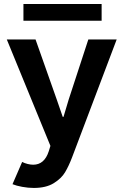

<svg xmlns="http://www.w3.org/2000/svg" viewBox="-20 -719 607 952"><path d="M42 194.3 89.8 84Q102.1 90.3 116.9 94Q131.8 97.7 144.5 97.7Q200.2 97.7 221.7 31.2L230 4.4L13.7 -523.4H156.2L261.7 -224.6L291 -139.6H294.9L320.3 -224.6L418 -523.4H558.6L336.9 62.5Q320.8 104.5 302.7 135Q284.7 165.5 246.6 189.2Q208.5 212.9 147.5 212.9Q119.6 212.9 90.3 207.5Q61 202.1 42 194.3ZM96.2 -699.2H483.9V-616.2H96.2Z"/></svg>

Font: Reddit Sans Vanilla
Style: Bold
Weight: 700
Designer: Stephen Hutchings
Foundry: Reddit
Version: Version 1.013